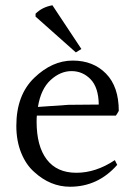

<svg xmlns="http://www.w3.org/2000/svg" viewBox="-20 -795 511 729"><path d="M289 -609 268 -596 115 -732V-743Q140 -768 179 -775ZM124 -389 240 -397 355 -398Q354 -463 324 -494Q294 -525 251.5 -525Q209 -525 172 -491Q135 -457 124 -389ZM119 -333Q119 -240 157.5 -189.5Q196 -139 270 -139Q344 -139 416 -187L425 -169Q352 -86 246 -86Q171 -86 110 -142Q79 -169 60.5 -214.5Q42 -260 42 -317Q42 -434 110 -499.5Q178 -565 256 -565Q334 -565 382.5 -515.5Q431 -466 431 -374Q425 -363 420 -356H120Q119 -349 119 -333Z"/></svg>

Font: Halant
Style: Regular
Weight: 400
Designer: Hitesh Malaviya (Devanagari), Satya Rajpurohit (Latin)
Foundry: Indian Type Foundry
Version: Version 1.100;PS 1.0;hotconv 1.0.78;makeotf.lib2.5.61930; tt